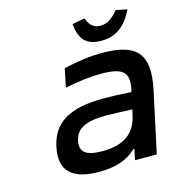

<svg xmlns="http://www.w3.org/2000/svg" viewBox="-104 -771 807 871"><g transform="rotate(-15 300.0 -336.0)"><path d="M408 -509C348 -509 292 -501 226 -486L208 -399C269 -412 328 -419 378 -419C478 -419 510 -394 493 -315L490 -303C430 -307 386 -308 362 -308C199 -308 120 -259 97 -151C74 -43 129 9 256 9C332 9 388 -9 431 -50H436L426 0H528L590 -288C623 -446 573 -509 408 -509ZM199 -152C211 -207 255 -230 351 -230C379 -230 430 -228 474 -226L468 -201C451 -119 396 -78 294 -78C217 -78 189 -101 199 -152ZM312 -670 371 -681C383 -646 403 -630 433 -630C464 -630 489 -646 517 -681L570 -670C533 -596 488 -563 419 -563C350 -563 319 -596 312 -670Z"/></g></svg>

Font: LT Wave Mono Medium
Style: Italic
Weight: 500
Designer: Daniel Lyons
Version: Version 2.5 (Glyphs App)